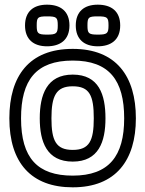

<svg xmlns="http://www.w3.org/2000/svg" viewBox="-20 -761 621 821"><path d="M291 -502C447.2 -502 511 -417.6 511 -255C511 -94.2 446.4 -10 291 -10C140.6 -10 70 -85 70 -255C70 -418.1 133.8 -502 291 -502ZM291 -552C104.4 -552 20 -435.8 20 -255C20 -65 113.4 40 291 40C475.7 40 561 -76.2 561 -255C561 -435.2 476.8 -552 291 -552ZM291 -70C401.6 -70 431 -154.6 431 -255C431 -356.3 403.1 -442 291 -442C179.7 -442 150 -354.9 150 -255C150 -154.6 180 -70 291 -70ZM291 -120C219.2 -120 200 -159.7 200 -255C200 -350.4 219.7 -392 291 -392C363.1 -392 381 -352.4 381 -255C381 -159.3 362.1 -120 291 -120ZM398 -691C439.3 -691 444 -686.7 444 -652C444 -617.7 438.2 -613 398 -613C358.3 -613 354 -618.5 354 -652C354 -686.8 358.1 -691 398 -691ZM398 -741C340.4 -741 304 -712 304 -652C304 -593.8 339.4 -563 398 -563C453.8 -563 494 -589.8 494 -652C494 -713.8 455.1 -741 398 -741ZM181 -691C222.3 -691 227 -686.7 227 -652C227 -617.7 221.2 -613 181 -613C141.3 -613 137 -618.5 137 -652C137 -686.8 141.1 -691 181 -691ZM181 -741C123.4 -741 87 -712 87 -652C87 -593.8 122.4 -563 181 -563C236.8 -563 277 -589.8 277 -652C277 -713.8 238.1 -741 181 -741Z"/></svg>

Font: Fog Sans
Style: Outline
Weight: 700
Foundry: Intel Corporation
Version: Version 1.00